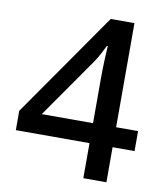

<svg xmlns="http://www.w3.org/2000/svg" viewBox="-81 -785 737 852"><g transform="rotate(10 287.5 -358.5)"><path d="M555 -158V-248H456V-717H349L20 -245V-158H352V0H456V-158ZM352 -448V-248H121L311 -520C325 -541 341 -571 353 -596H357C355 -560 352 -510 352 -448Z"/></g></svg>

Font: Noto Sans Cherokee Medium
Style: Regular
Weight: 500
Designer: Monotype Design Team
Foundry: Monotype Imaging Inc.
Version: Version 2.001